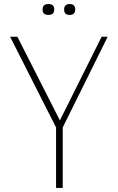

<svg xmlns="http://www.w3.org/2000/svg" viewBox="-20 -932 584 952"><path d="M291 0H258V-300L30 -750H66L277 -335L484 -750H514L291 -300ZM220 -858Q191 -858 191 -885Q191 -912 220 -912Q249 -912 249 -885Q249 -858 220 -858ZM325.5 -858Q298 -858 298 -885Q298 -912 325.5 -912Q353 -912 353 -885Q353 -858 325.5 -858Z"/></svg>

Font: Poiret One
Style: Regular
Weight: 400
Designer: Denis Masharov
Foundry: Denis Masharov
Version: Version 1.001